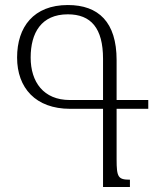

<svg xmlns="http://www.w3.org/2000/svg" viewBox="-20 -744 615 764"><path d="M390 0H497V-29C450 -29 444 -39 444 -110V-311H570V-346H444V-505C444 -656 372 -724 250 -724C114 -724 48 -637 48 -515C48 -394 122 -311 259 -311H390ZM258 -346C153 -346 102 -418 102 -515C102 -613 144 -687 250 -687C342 -687 390 -632 390 -510V-346Z"/></svg>

Font: Noto Serif Armenian Condensed Light
Style: Regular
Weight: 300
Width: 3
Designer: Monotype Design Team
Foundry: Monotype Imaging Inc.
Version: Version 2.008